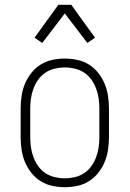

<svg xmlns="http://www.w3.org/2000/svg" viewBox="-20 -772 540 800"><path d="M250 8Q224 8 198 2.5Q172 -3 149.5 -17Q127 -31 110.5 -52Q94 -73 84 -97Q74 -121 70 -147.5Q66 -174 66 -200V-320Q66 -346 70 -372.5Q74 -399 84 -423Q94 -447 110.5 -468Q127 -489 149.5 -503Q172 -517 198 -522.5Q224 -528 250 -528Q276 -528 302 -522.5Q328 -517 350.5 -503Q373 -489 389.5 -468Q406 -447 416 -423Q426 -399 430 -372.5Q434 -346 434 -320V-200Q434 -174 430 -147.5Q426 -121 416 -97Q406 -73 389.5 -52Q373 -31 350.5 -17Q328 -3 302 2.5Q276 8 250 8ZM250 -29Q271 -29 292 -34Q313 -39 330.5 -50.5Q348 -62 360.5 -79.5Q373 -97 380.5 -117Q388 -137 391 -158Q394 -179 394 -200V-320Q394 -341 391 -362Q388 -383 380.5 -403Q373 -423 360.5 -440.5Q348 -458 330.5 -469.5Q313 -481 292 -486Q271 -491 250 -491Q229 -491 208 -486Q187 -481 169.5 -469.5Q152 -458 139.5 -440.5Q127 -423 119.5 -403Q112 -383 109 -362Q106 -341 106 -320V-200Q106 -179 109 -158Q112 -137 119.5 -117Q127 -97 139.5 -79.5Q152 -62 169.5 -50.5Q187 -39 208 -34Q229 -29 250 -29ZM156 -593 124 -615 223 -752H277L310 -706L376 -615L344 -593L250 -716Z"/></svg>

Font: Iosevka Curly Slab Extralight
Style: Regular
Weight: 200
Monospace: yes
Designer: Belleve Invis
Foundry: Belleve Invis
Version: Version 22.1.2; ttfautohint (v1.8.4)